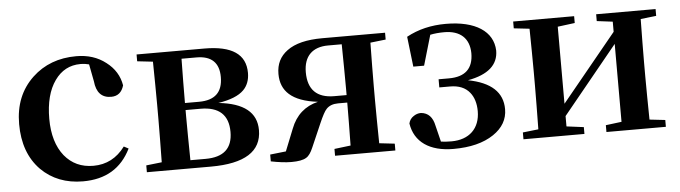

<svg xmlns="http://www.w3.org/2000/svg" viewBox="-41 -702 3076 869"><g transform="rotate(-5 1497.5 -267.5)"><path d="M306 16C409 16 481 -27 524 -114L503 -125C466 -75 418 -50 359 -50C304 -50 261 -70 228 -110C195 -151 178 -208 178 -279C178 -352 193 -410 223 -452C252 -493 291 -514 340 -514C355 -514 368 -512 379 -509L394 -431C399 -380 423 -354 466 -354C496 -354 515 -370 524 -401C517 -444 495 -480 458 -508C421 -537 376 -551 324 -551C244 -551 177 -526 124 -476C68 -423 40 -354 40 -267C40 -180 65 -110 116 -58C165 -9 229 16 306 16Z M888 0C1042 0 1119 -49 1119 -146C1119 -226 1062 -272 947 -284C1002 -293 1040 -308 1063 -331C1082 -350 1092 -376 1092 -408C1092 -493 1030 -535 905 -535H597V-504L668 -496C669 -420 670 -355 670 -300V-235C670 -180 669 -115 668 -39L597 -31V0ZM798 -37C797 -113 796 -179 796 -235V-265H864C948 -265 990 -226 990 -149C990 -74 949 -37 867 -37ZM796 -297C796 -359 797 -426 798 -498H866C934 -498 968 -465 968 -400C968 -331 932 -297 860 -297Z M1253 11C1284 11 1307 7 1321 -2C1333 -9 1343 -24 1352 -45L1399 -153C1413 -185 1424 -206 1433 -215C1445 -228 1463 -235 1486 -235H1528C1528 -177 1527 -112 1526 -40L1452 -31V0H1726V-31L1656 -39C1655 -115 1654 -180 1654 -235V-300C1654 -355 1655 -420 1656 -496L1726 -504V-535H1441C1370 -535 1316 -522 1280 -495C1246 -470 1229 -436 1229 -391C1229 -351 1242 -320 1268 -297C1295 -273 1337 -257 1396 -250C1337 -236 1295 -199 1272 -139L1232 -39L1160 -31V0C1195 7 1226 11 1253 11ZM1472 -269C1393 -269 1353 -309 1353 -388C1353 -461 1393 -500 1464 -500H1526C1527 -424 1528 -357 1528 -300V-269Z M1989 16C2065 16 2126 1 2172 -30C2215 -59 2237 -97 2237 -143C2237 -220 2185 -268 2081 -288C2174 -305 2220 -346 2220 -411C2217 -498 2138 -551 2003 -551C1936 -551 1877 -537 1824 -508L1840 -371H1889L1929 -508C1948 -512 1970 -514 1993 -514C2065 -514 2106 -477 2107 -409C2107 -339 2070 -304 1996 -304H1949V-267H1998C2037 -267 2067 -255 2087 -230C2104 -209 2113 -180 2113 -145C2113 -66 2063 -19 1983 -19C1965 -19 1949 -20 1935 -22L1917 -95C1909 -135 1889 -156 1856 -159C1843 -159 1832 -155 1822 -148C1811 -141 1803 -130 1800 -116C1813 -31 1881 16 1989 16Z M2585 0V-31L2507 -41V-88L2757 -394V-40L2685 -31V0H2955V-31L2884 -39C2883 -115 2882 -180 2882 -235V-300C2882 -355 2883 -420 2884 -496L2955 -504V-535H2685V-504L2757 -495V-449L2507 -144V-494L2585 -504V-535H2308V-504L2379 -496C2380 -420 2381 -355 2381 -300V-235C2381 -180 2380 -115 2379 -39L2308 -31V0Z"/></g></svg>

Font: AllPunType Bold
Style: Regular
Weight: 700
Version: 1.0